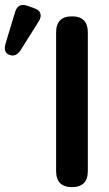

<svg xmlns="http://www.w3.org/2000/svg" viewBox="-163 -767 447 787"><path d="M132 0Q67 0 67 -66V-634Q67 -700 132 -700Q197 -700 197 -634V-66Q197 0 132 0ZM-78 -562Q-97 -532 -124 -542Q-151 -551 -140 -589L-101 -718Q-89 -757 -50 -743L-22 -733Q-2 -726 2.5 -711.5Q7 -697 -4 -680Z"/></svg>

Font: Zen Maru Gothic Black
Style: Regular
Weight: 900
Designer: Yoshimichi Ohira
Foundry: Positype
Version: Version 1.001